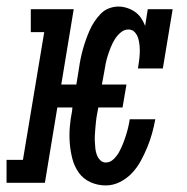

<svg xmlns="http://www.w3.org/2000/svg" viewBox="-50 -558 570 586"><path d="M273 8Q248 8 226 -2Q204 -12 190.5 -31Q177 -50 171 -73Q165 -96 163 -120.5Q161 -145 163 -170Q165 -195 170 -219L171 -230H125L87 0H-30V-70H20L85 -460H44V-530H175L137 -300H183L191 -349Q193 -364 196 -378.5Q199 -393 203 -407.5Q207 -422 212 -436Q217 -450 223 -464Q229 -478 237.5 -491Q246 -504 257 -515.5Q268 -527 282.5 -532.5Q297 -538 311 -538Q325 -538 338.5 -533.5Q352 -529 362.5 -521.5Q373 -514 380.5 -503Q388 -492 393 -479L401 -530H477L447 -349H371Q373 -361 374.5 -372.5Q376 -384 376.5 -395.5Q377 -407 376 -418.5Q375 -430 372 -440.5Q369 -451 361.5 -459.5Q354 -468 342 -468Q329 -468 318 -458.5Q307 -449 300 -437.5Q293 -426 288 -413.5Q283 -401 279 -388.5Q275 -376 272.5 -363.5Q270 -351 268 -338L261 -300H336L324 -230H250L246 -208Q244 -198 243 -187.5Q242 -177 241 -166.5Q240 -156 239.5 -145.5Q239 -135 239.5 -125Q240 -115 241 -105Q242 -95 245.5 -85.5Q249 -76 256 -69Q263 -62 273 -62Q286 -62 296.5 -72Q307 -82 313.5 -94Q320 -106 325 -118.5Q330 -131 334 -143.5Q338 -156 341 -168.5Q344 -181 346 -194H424Q420 -172 414 -150.5Q408 -129 399.5 -108.5Q391 -88 380 -67.5Q369 -47 353 -30Q337 -13 316 -2.5Q295 8 273 8Z"/></svg>

Font: Iosevka Slab Oblique
Style: Regular
Weight: 400
Italic angle: -9°
Monospace: yes
Designer: Belleve Invis
Foundry: Belleve Invis
Version: Version 11.1.1; ttfautohint (v1.8.3)